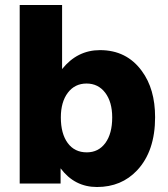

<svg xmlns="http://www.w3.org/2000/svg" viewBox="-20 -736 672 770"><path d="M229 -716V-459Q290 -535 381 -535Q488 -535 549 -451Q602 -379 602 -266Q602 -130 530 -53Q467 14 369 14Q279 14 223 -61V0H59V-716ZM327 -401Q280 -401 252 -364Q224 -327 224 -265Q224 -200 251.5 -162.5Q279 -125 328 -125Q375 -125 402.5 -162.5Q430 -200 430 -265Q430 -327 402 -364Q374 -401 327 -401Z"/></svg>

Font: Almarai ExtraBold
Style: Regular
Weight: 800
Designer: Boutros International 2019
Foundry: Created by Boutros International 2019
Version: Version 1.10